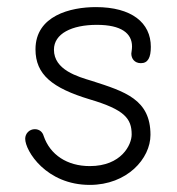

<svg xmlns="http://www.w3.org/2000/svg" viewBox="-20 -519 498 541"><path d="M233 2C338 2 404 -72 404 -139C404 -239 332 -261 239 -291C199 -303 132 -322 132 -379C132 -424 182 -449 253 -449C322 -449 352 -425 352 -388C352 -379 350 -371 350 -368C350 -354 359 -341 377 -341C397 -341 405 -357 405 -387C405 -455 351 -499 250 -499C179 -499 80 -475 80 -380C80 -309 127 -271 233 -239C331 -210 351 -185 351 -140C351 -111 322 -51 233 -51C169 -51 121 -83 103 -136C100 -147 91 -155 78 -155C63 -155 51 -143 51 -128C51 -94 110 2 233 2Z"/></svg>

Font: Comic Neue
Style: Normal
Weight: 400
Designer: Craig Rozynski
Foundry: Craig Rozynski
Version: Version 2.003